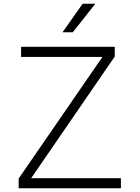

<svg xmlns="http://www.w3.org/2000/svg" viewBox="-20 -1009 748 1029"><path d="M80 0ZM628 -54V0H80V-52L529 -704H93V-758H595V-706L147 -54ZM423 -989H491L370 -836H315Z"/></svg>

Font: Biryani UltraLight
Style: Regular
Weight: 250
Designer: Dan Reynolds and Mathieu Réguer
Foundry: Dan Reynolds and Mathieu Réguer
Version: Version 1.003; ttfautohint (v1.1) -l 5 -r 5 -G 72 -x 0 -D la